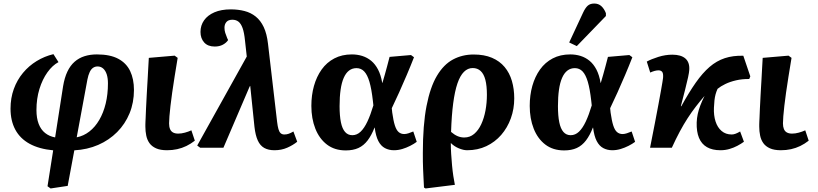

<svg xmlns="http://www.w3.org/2000/svg" viewBox="-20 -835 4623 1085"><path d="M266 230 248.5 217.5 280.5 14.5Q201 7 147.2 -22.5Q93.5 -52 66.5 -102.3Q39.5 -152.5 39.5 -221Q39.5 -281 58 -332Q76.5 -383 109.8 -423Q143 -463 187.3 -490Q231.5 -517 282 -529L310.5 -484Q276.5 -466 248 -426.3Q219.5 -386.5 202.8 -332Q186 -277.5 186 -213Q186 -167.5 198.5 -135Q211 -102.5 234.8 -83.5Q258.5 -64.5 291.5 -58.5L336.5 -347.5Q344.5 -396 360.8 -430.3Q377 -464.5 401.5 -486Q426 -507.5 457.8 -517.5Q489.5 -527.5 527.5 -527.5Q602 -527.5 648 -503Q694 -478.5 715.5 -433.5Q737 -388.5 737 -326.5Q737 -255.5 712.3 -195Q687.5 -134.5 642 -88.7Q596.5 -43 535 -16.2Q473.5 10.5 400 14.5L362.5 215.5ZM413.5 -59Q452.5 -66.5 485 -91.8Q517.5 -117 541 -157.3Q564.5 -197.5 577.3 -250Q590 -302.5 590 -364Q590 -393 583.3 -414.3Q576.5 -435.5 563.3 -447.5Q550 -459.5 531.5 -459.5Q517 -459.5 505.8 -451.7Q494.5 -444 486.8 -427.5Q479 -411 474 -386Z M924 14Q886 14 862 3.2Q838 -7.5 824.7 -26Q811.5 -44.5 806.5 -68.8Q801.5 -93 801.5 -119.5Q801.5 -124.5 801.5 -131.5Q801.5 -138.5 802 -147.5Q802.5 -156.5 803 -167.8Q803.5 -179 804 -192.3Q804.5 -205.5 805.2 -221.5Q806 -237.5 807 -256Q808 -274.5 809 -295.5Q810 -316.5 811.5 -340.3Q813 -364 814.5 -390.5Q816 -417 817.5 -446.5Q819 -476 821 -508L967 -520.5L984 -508Q974.5 -452 966.8 -402.5Q959 -353 953 -311.5Q947 -270 943.3 -236.3Q939.5 -202.5 937.5 -178Q935.5 -153.5 935.5 -138Q935.5 -119 940.8 -106Q946 -93 957.5 -86.5Q969 -80 987 -80Q1005 -80 1024.5 -85.3Q1044 -90.5 1061.5 -98.5L1081 -40Q1058 -22 1033.3 -10Q1008.5 2 981.3 8Q954 14 924 14Z M1531 14Q1496.5 14 1473.3 1Q1450 -12 1436.8 -41Q1423.5 -70 1418 -118L1394 -350L1390.5 -345.5L1242.5 0H1111.5L1094.5 -12.5L1374.5 -515.5L1364.5 -605.5Q1360 -651 1350.8 -676.5Q1341.5 -702 1327.5 -712.7Q1313.5 -723.5 1293 -723.5Q1270.5 -723.5 1259.5 -710.7Q1248.5 -698 1248.5 -678.5Q1248.5 -663 1252.8 -649.5Q1257 -636 1263.5 -620.5L1269 -608.5Q1259 -593 1239.5 -582.5Q1220 -572 1193.5 -572Q1154.5 -572 1133.7 -595.2Q1113 -618.5 1113 -654.5Q1113 -691.5 1133.2 -720.2Q1153.5 -749 1191.8 -765.5Q1230 -782 1284 -782Q1326 -782 1361.8 -772.7Q1397.5 -763.5 1425 -741.5Q1452.5 -719.5 1470.3 -682Q1488 -644.5 1494.5 -587.5L1546 -146Q1549 -121 1553.5 -105.3Q1558 -89.5 1566 -82.3Q1574 -75 1587 -75Q1600 -75 1612 -79.3Q1624 -83.5 1638 -92L1659.5 -34Q1635.5 -14.5 1603 -0.3Q1570.5 14 1531 14Z M1934 15Q1871 15 1827.7 -18Q1784.5 -51 1762 -108Q1739.5 -165 1739.5 -236.5Q1739.5 -297 1754.2 -349.5Q1769 -402 1797.7 -442.3Q1826.5 -482.5 1869.5 -505Q1912.5 -527.5 1968.5 -527.5Q1999.5 -527.5 2027.3 -518.8Q2055 -510 2077.8 -491.3Q2100.5 -472.5 2116.5 -441.8Q2132.5 -411 2140 -366.5H2141Q2147.5 -387.5 2154 -410.8Q2160.5 -434 2167.5 -460Q2174.5 -486 2181.5 -513.5L2302.5 -524L2319.5 -511.5Q2300 -461.5 2278.5 -411Q2257 -360.5 2235.8 -313.3Q2214.5 -266 2194 -223.5L2196.5 -199Q2203 -152.5 2211.5 -126Q2220 -99.5 2233 -88.5Q2246 -77.5 2264.5 -77.5Q2275 -77.5 2288.3 -81.8Q2301.5 -86 2315.5 -92L2335 -33.5Q2319 -21.5 2297.8 -10.8Q2276.5 0 2253.3 7Q2230 14 2206 14Q2178 14 2155.3 2Q2132.5 -10 2118 -38Q2103.5 -66 2097.5 -114H2096.5Q2079.5 -70.5 2057.5 -41.5Q2035.5 -12.5 2005.5 1.3Q1975.5 15 1934 15ZM1971 -71Q1997 -71 2017.8 -90.8Q2038.5 -110.5 2056.3 -148.3Q2074 -186 2090 -239.5L2087 -266.5Q2079.5 -332.5 2067.8 -372.5Q2056 -412.5 2038.3 -431.2Q2020.5 -450 1994.5 -450Q1970.5 -450 1952.5 -436.2Q1934.5 -422.5 1922.5 -395.2Q1910.5 -368 1904.8 -328Q1899 -288 1899 -235Q1899 -180.5 1906.5 -144Q1914 -107.5 1930 -89.3Q1946 -71 1971 -71Z M2385 230 2376 225Q2374.5 194.5 2373.2 170Q2372 145.5 2371 123.2Q2370 101 2369.7 78.5Q2369.5 56 2369.5 29Q2369.5 -129 2390.3 -235.8Q2411 -342.5 2449 -406.5Q2487 -470.5 2539.8 -498.8Q2592.5 -527 2656.5 -527Q2716.5 -527 2760 -508.5Q2803.5 -490 2831.5 -456.5Q2859.5 -423 2872.8 -377.5Q2886 -332 2886 -279Q2886 -219.5 2866.8 -166.3Q2847.5 -113 2812.3 -72.5Q2777 -32 2728.3 -9Q2679.5 14 2619.5 14Q2599 14 2573 3.3Q2547 -7.5 2528.5 -26H2527.5Q2527.5 2 2529.5 34.3Q2531.5 66.5 2534.5 99Q2537.5 131.5 2541.8 160Q2546 188.5 2550.5 209.5ZM2603.5 -58Q2635.5 -58 2659.5 -78.3Q2683.5 -98.5 2699.5 -133Q2715.5 -167.5 2723.5 -210.5Q2731.5 -253.5 2731.5 -299.5Q2731.5 -350.5 2722.8 -384Q2714 -417.5 2696 -434Q2678 -450.5 2651 -450.5Q2623.5 -450.5 2601.8 -429Q2580 -407.5 2565 -363.5Q2550 -319.5 2541 -251.2Q2532 -183 2529 -89.5Q2547.5 -73.5 2565.5 -65.8Q2583.5 -58 2603.5 -58Z M3168 15Q3105 15 3061.7 -18Q3018.5 -51 2996 -108Q2973.5 -165 2973.5 -236.5Q2973.5 -297 2988.2 -349.5Q3003 -402 3031.7 -442.3Q3060.5 -482.5 3103.5 -505Q3146.5 -527.5 3202.5 -527.5Q3233.5 -527.5 3261.3 -518.8Q3289 -510 3311.8 -491.3Q3334.5 -472.5 3350.5 -441.8Q3366.5 -411 3374 -366.5H3375Q3381.5 -387.5 3388 -410.8Q3394.5 -434 3401.5 -460Q3408.5 -486 3415.5 -513.5L3536.5 -524L3553.5 -511.5Q3534 -461.5 3512.5 -411Q3491 -360.5 3469.8 -313.3Q3448.5 -266 3428 -223.5L3430.5 -199Q3437 -152.5 3445.5 -126Q3454 -99.5 3467 -88.5Q3480 -77.5 3498.5 -77.5Q3509 -77.5 3522.3 -81.8Q3535.5 -86 3549.5 -92L3569 -33.5Q3553 -21.5 3531.8 -10.8Q3510.5 0 3487.3 7Q3464 14 3440 14Q3412 14 3389.3 2Q3366.5 -10 3352 -38Q3337.5 -66 3331.5 -114H3330.5Q3313.5 -70.5 3291.5 -41.5Q3269.5 -12.5 3239.5 1.3Q3209.5 15 3168 15ZM3205 -71Q3231 -71 3251.8 -90.8Q3272.5 -110.5 3290.3 -148.3Q3308 -186 3324 -239.5L3321 -266.5Q3313.5 -332.5 3301.8 -372.5Q3290 -412.5 3272.3 -431.2Q3254.5 -450 3228.5 -450Q3204.5 -450 3186.5 -436.2Q3168.5 -422.5 3156.5 -395.2Q3144.5 -368 3138.8 -328Q3133 -288 3133 -235Q3133 -180.5 3140.5 -144Q3148 -107.5 3164 -89.3Q3180 -71 3205 -71ZM3239.5 -574.5 3196.5 -595 3274.5 -762.5Q3287.5 -790.5 3301.3 -802.8Q3315 -815 3338 -815Q3362 -815 3378 -800.5Q3394 -786 3404 -760.5V-744.5Z M4051 14Q4005.5 14 3975 -3.5Q3944.5 -21 3930 -56Q3915.5 -91 3917 -143Q3918 -168 3923 -191Q3928 -214 3937.5 -239Q3947 -264 3961.5 -293Q3936 -263.5 3912.3 -232.7Q3888.5 -202 3866 -167.2Q3843.5 -132.5 3821.5 -91.5Q3799.5 -50.5 3776.5 0H3653.5Q3669 -77.5 3680.7 -138.7Q3692.5 -200 3701 -245.5Q3709.5 -291 3715 -322.2Q3720.5 -353.5 3723.5 -371.5Q3726.5 -389.5 3727 -395Q3729 -419.5 3722.2 -428.5Q3715.5 -437.5 3701 -437.5Q3692 -437.5 3680.2 -434.5Q3668.5 -431.5 3654.5 -425L3635 -487Q3660.5 -501 3700.3 -513.5Q3740 -526 3779.5 -526Q3828.5 -526 3853.3 -504.3Q3878 -482.5 3875 -439.5Q3874.5 -427 3868.3 -398Q3862 -369 3851.5 -327.8Q3841 -286.5 3827.5 -235L3830 -234.5Q3873 -312.5 3911.5 -367.5Q3950 -422.5 3989.8 -456.8Q4029.5 -491 4075.8 -506.3Q4122 -521.5 4180.5 -520L4220 -403.5L4214 -388.5Q4174 -389 4139.5 -381Q4105 -373 4078.8 -360.2Q4052.5 -347.5 4035 -333Q4027.5 -316.5 4023.5 -301.2Q4019.5 -286 4017.5 -268.2Q4015.5 -250.5 4014.5 -226.5Q4012.5 -183.5 4023.5 -149Q4034.5 -114.5 4057.8 -94.8Q4081 -75 4115 -75Q4125.5 -75 4137.3 -79.5Q4149 -84 4162.5 -92L4184 -34Q4167.5 -22 4146.8 -11Q4126 0 4102 7Q4078 14 4051 14Z M4393 14Q4355 14 4331 3.2Q4307 -7.5 4293.7 -26Q4280.5 -44.5 4275.5 -68.8Q4270.5 -93 4270.5 -119.5Q4270.5 -124.5 4270.5 -131.5Q4270.5 -138.5 4271 -147.5Q4271.5 -156.5 4272 -167.8Q4272.5 -179 4273 -192.3Q4273.5 -205.5 4274.2 -221.5Q4275 -237.5 4276 -256Q4277 -274.5 4278 -295.5Q4279 -316.5 4280.5 -340.3Q4282 -364 4283.5 -390.5Q4285 -417 4286.5 -446.5Q4288 -476 4290 -508L4436 -520.5L4453 -508Q4443.5 -452 4435.8 -402.5Q4428 -353 4422 -311.5Q4416 -270 4412.3 -236.3Q4408.5 -202.5 4406.5 -178Q4404.5 -153.5 4404.5 -138Q4404.5 -119 4409.8 -106Q4415 -93 4426.5 -86.5Q4438 -80 4456 -80Q4474 -80 4493.5 -85.3Q4513 -90.5 4530.5 -98.5L4550 -40Q4527 -22 4502.3 -10Q4477.5 2 4450.3 8Q4423 14 4393 14Z"/></svg>

Font: Literata
Style: Italic
Weight: 400
Italic angle: -2°
Designer: Latin by Veronika Burian and Jose Scaglione. Greek by Irene Vlachou. Cyrillic by Vera Evstafieva
Foundry: TypeTogether
Version: Version 3.103;gftools[0.9.29]